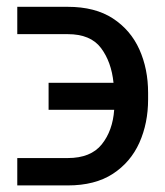

<svg xmlns="http://www.w3.org/2000/svg" viewBox="-20 -549 490 569"><path d="M31.2 -80.6H180.7Q249 -80.6 281.5 -121.1Q314 -161.6 318.4 -223.6H124V-303.7H316.4Q310.1 -365.7 279.3 -406.7Q248.5 -447.8 180.7 -447.8H31.2V-528.8H180.7Q261.7 -528.8 314.5 -494.4Q367.2 -460 393.1 -402.3Q418.9 -344.7 418.9 -273.9V-254.4Q418.9 -184.1 393.1 -126.2Q367.2 -68.4 314.5 -33.9Q261.7 0.5 180.7 0.5H31.2Z"/></svg>

Font: Inter
Style: Regular
Weight: 400
Designer: Rasmus Andersson
Foundry: rsms
Version: Version 4.001;git-9221beed3